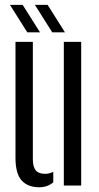

<svg xmlns="http://www.w3.org/2000/svg" viewBox="-20 -775 413 802"><path d="M44.7 -115.7V-600H117.2V-110.2Q117.2 -77.9 129.3 -63.4Q141.5 -48.9 168 -48.9Q185.4 -48.9 202.5 -57.3V-13.3Q178.2 7.2 144 7.2Q95.9 7.2 70.3 -21.4Q44.7 -50.1 44.7 -115.7ZM246.6 0V-600H319.1V0ZM94 -640 21.5 -754.8H74.5L147.1 -640ZM198.2 -640 125.7 -754.8H178.8L251.3 -640Z"/></svg>

Font: Big Shoulders Stencil Display SC Thin
Style: Regular
Weight: 100
Designer: Patric King
Foundry: XO Type Co
Version: Version 2.001